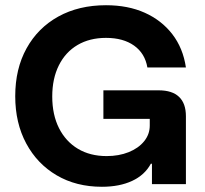

<svg xmlns="http://www.w3.org/2000/svg" viewBox="-20 -705 785 735"><path d="M370 10Q271.7 10 197.1 -33.8Q122.5 -77.5 80.4 -155.8Q38.3 -234.2 38.3 -336.7Q38.3 -441.7 81.7 -520Q125 -598.3 203.3 -641.7Q281.7 -685 385.8 -685Q470 -685 534.2 -656.2Q598.3 -627.5 639.6 -574.2Q680.8 -520.8 691.7 -446.7H544.2Q535 -500.8 493.3 -530.4Q451.7 -560 385.8 -560Q323.3 -560 277.1 -532.9Q230.8 -505.8 205.4 -455Q180 -404.2 180 -335.8Q180 -265.8 205.8 -214.6Q231.7 -163.3 278.3 -135.4Q325 -107.5 388.3 -107.5Q435 -107.5 472.5 -122.5Q510 -137.5 531.7 -164.2Q553.3 -190.8 553.3 -224.2V-250H375.8V-359.2H587.5Q639.2 -359.2 665.4 -334.2Q691.7 -309.2 691.7 -260V0H561.7V-78.3H557.5Q534.2 -35 485.8 -12.5Q437.5 10 370 10Z"/></svg>

Font: Funnel Display
Style: Bold
Weight: 700
Designer: NORD ID, Kristian Moeller
Foundry: Dicotype
Version: Version 1.000